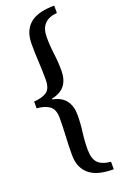

<svg xmlns="http://www.w3.org/2000/svg" viewBox="-177 -805 651 1033"><g transform="rotate(-20 148.5 -288.5)"><path d="M283 180Q244 180 210.5 173Q177 166 152 148.5Q127 131 112.5 102.5Q98 74 98 30Q98 -23 101 -75Q104 -127 104 -180Q104 -229 77 -248Q50 -267 5 -270V-309Q53 -312 78.5 -330Q104 -348 104 -399Q104 -450 101 -501Q98 -552 98 -603Q98 -648 112 -677.5Q126 -707 150.5 -724.5Q175 -742 209 -749.5Q243 -757 283 -757V-715Q187 -707 187 -612Q187 -562 193.5 -513.5Q200 -465 200 -415Q200 -364 176 -332.5Q152 -301 101 -291V-286Q151 -277 175.5 -245Q200 -213 200 -163Q200 -114 193.5 -65.5Q187 -17 187 32Q187 84 209 108Q231 132 283 137Z"/></g></svg>

Font: Fette Mikado
Style: Regular
Weight: 400
Designer: Peter Wiegel
Foundry: Peter Wiegel
Version: Version 1.000